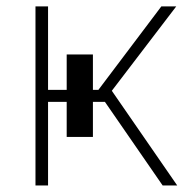

<svg xmlns="http://www.w3.org/2000/svg" viewBox="-20 -565 582 585"><path d="M88.1 0V-545.5H126.4V-291.2H183.2V-399.1H263.1V-291.2H279.8L471.6 -545.5H517L320.7 -288.4L519.9 0H475.5L299.7 -254.6H263.1V-147.7H183.2V-254.6H126.4V0Z"/></svg>

Font: Inter Extra Light BETA
Style: Regular
Weight: 200
Designer: Rasmus Andersson
Foundry: rsms
Version: Version 3.011;git-f93a4a705